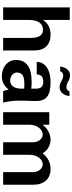

<svg xmlns="http://www.w3.org/2000/svg" viewBox="631 -1396 779 2081"><g transform="rotate(90 1020.5 -355.5)"><path d="M196 -279C196 -376 234 -432 302 -432C362 -432 391 -388 391 -299V0H527V-339C527 -451 465 -514 356 -514C286 -514 235 -488 196 -433V-722H60V0H196Z M941 -197C941 -122 908 -76 854 -76C808 -76 766 -108 766 -147C766 -215 813 -230 897 -230C912 -230 926 -229 941 -228ZM630 -139C630 -51 703 14 807 14C865 14 908 -8 952 -60C956 -35 960 -19 967 0H1092C1081 -43 1068 -112 1071 -202L1075 -343C1079 -467 1022 -514 867 -514C735 -514 651 -454 651 -364H787C787 -411 814 -435 864 -435C916 -435 941 -410 941 -357V-305C916 -308 896 -309 869 -309C716 -309 630 -259 630 -139ZM753 -618C760 -642 777 -651 798 -651C817 -651 842 -643 861 -630V-707C841 -718 817 -725 797 -725C739 -725 707 -674 701 -618ZM969 -719C962 -695 945 -686 925 -686C905 -686 881 -694 862 -707L861 -630C882 -619 905 -612 926 -612C983 -612 1015 -663 1021 -719Z M1332 0V-289C1332 -364 1381 -429 1437 -429C1486 -429 1522 -383 1522 -320V0H1658V-290C1658 -366 1705 -429 1760 -429C1809 -429 1846 -382 1846 -320V0H1982V-329C1982 -444 1917 -514 1813 -514C1742 -514 1683 -483 1642 -428C1612 -480 1554 -514 1493 -514C1432 -514 1369 -479 1332 -427V-500H1196V0Z"/></g></svg>

Font: Perun
Style: Bold
Weight: 700
Foundry: Copyright (c) Stefan Peev, Context Ltd, 2016
Version: Version 1.089